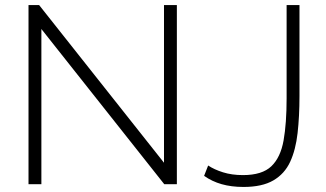

<svg xmlns="http://www.w3.org/2000/svg" viewBox="-20 -730 1292 761"><path d="M144 -615V0H93V-710H135L630 -85V-710H681V0H631ZM805 -74Q829 -58 864 -47Q899 -36 943 -36Q1019 -36 1055.5 -71Q1092 -106 1104 -173.5Q1116 -241 1116 -340V-710H1167V-349Q1167 -269 1159.5 -202.5Q1152 -136 1130 -88.5Q1108 -41 1063.5 -15Q1019 11 945 11Q897 11 858.5 0Q820 -11 789 -33Z"/></svg>

Font: Raleway Light
Style: Regular
Weight: 300
Designer: Matt McInerney, Pablo Impallari, Rodrigo Fuenzalida
Foundry: Matt McInerney, Pablo Impallari, Rodrigo Fuenzalida
Version: Version 4.026